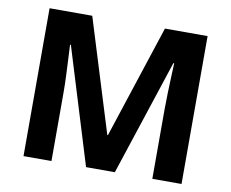

<svg xmlns="http://www.w3.org/2000/svg" viewBox="-78 -814 1099 913"><g transform="rotate(10 471.5 -357.0)"><path d="M392 0 220 -560H216Q217 -540 219 -500Q221 -460 223 -414.5Q225 -369 225 -332V0H90V-714H296L465 -168H468L647 -714H853V0H712V-338Q712 -372 713.5 -416Q715 -460 716.5 -499.5Q718 -539 719 -559H715L531 0Z"/></g></svg>

Font: Noto Sans Bamum
Style: Regular
Weight: 400
Designer: Monotype Design Team
Foundry: Monotype Imaging Inc.
Version: Version 2.001